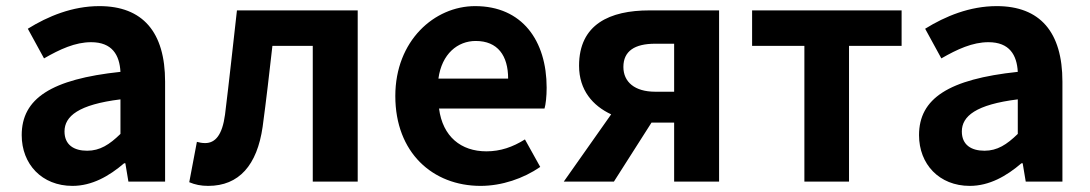

<svg xmlns="http://www.w3.org/2000/svg" viewBox="-20 -594 3566 628"><path d="M217 14C281 14 337 -18 386 -60H390L400 0H520V-327C520 -489 447 -574 305 -574C217 -574 137 -541 71 -500L124 -403C176 -433 226 -456 278 -456C347 -456 371 -414 374 -359C148 -335 51 -272 51 -152C51 -57 117 14 217 14ZM265 -101C222 -101 191 -120 191 -164C191 -214 237 -252 374 -269V-156C338 -121 307 -101 265 -101Z M661 14C762 14 821 -54 839 -179C851 -267 861 -356 871 -444H1003V0H1150V-560H755C742 -446 730 -332 716 -219C707 -152 684 -126 651 -126C640 -126 632 -128 624 -130L599 2C618 10 637 14 661 14Z M1552 14C1621 14 1692 -10 1747 -48L1697 -138C1657 -113 1617 -99 1571 -99C1488 -99 1428 -147 1416 -239H1761C1765 -252 1768 -279 1768 -307C1768 -461 1688 -574 1534 -574C1401 -574 1273 -461 1273 -280C1273 -95 1395 14 1552 14ZM1414 -337C1425 -418 1477 -460 1536 -460C1608 -460 1642 -412 1642 -337Z M2185 0H2332V-560H2104C1975 -560 1874 -515 1874 -379C1874 -299 1919 -248 1979 -220L1824 0H1988L2111 -193H2112H2185ZM2123 -294C2056 -294 2019 -326 2019 -375C2019 -427 2056 -451 2123 -451H2185V-294Z M2611 0H2757V-444H2929V-560H2440V-444H2611Z M3152 14C3216 14 3272 -18 3321 -60H3325L3335 0H3455V-327C3455 -489 3382 -574 3240 -574C3152 -574 3072 -541 3006 -500L3059 -403C3111 -433 3161 -456 3213 -456C3282 -456 3306 -414 3309 -359C3083 -335 2986 -272 2986 -152C2986 -57 3052 14 3152 14ZM3200 -101C3157 -101 3126 -120 3126 -164C3126 -214 3172 -252 3309 -269V-156C3273 -121 3242 -101 3200 -101Z"/></svg>

Font: Source Han Sans JP
Style: Bold
Weight: 700
Designer: Ryoko NISHIZUKA 西塚涼子 (kana, bopomofo & ideographs); Paul D. Hunt (Latin, Greek & Cyrillic); Sandoll Communications 산돌커뮤니
Foundry: Adobe
Version: Version 2.002;hotconv 1.0.116;makeotfexe 2.5.65601